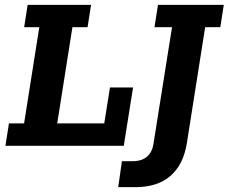

<svg xmlns="http://www.w3.org/2000/svg" viewBox="-20 -603 946 794"><path d="M2.4 0 17 -92.6H79.6L142.5 -490.4H79.9L94.4 -583H356.6L342.1 -490.4H279.5L216.6 -92.6H411.1L434.8 -241.3H530.2L491.9 0ZM539.8 171H468.9L484.2 63.6H528.2Q566.2 63.6 588 44.9Q609.7 26.1 614.7 -8.6L691.4 -490.4H618.8L633.3 -583H905.5L891 -490.4H828.4L752.7 -10.9Q738.7 77.5 685 124.3Q631.3 171 539.8 171Z"/></svg>

Font: Rokkitt SemiBold
Style: Italic
Weight: 600
Italic angle: -9°
Designer: Vernon Adams
Foundry: Vernon Adams
Version: Version 3.103